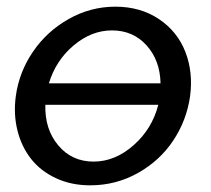

<svg xmlns="http://www.w3.org/2000/svg" viewBox="-20 -551 639 581"><path d="M329.1 -530.8Q404.8 -530.8 460.7 -493.4Q516.6 -456.1 540.8 -394.3Q564.9 -332.5 555.2 -259.8Q544.9 -187 504.4 -126Q463.9 -64.9 397.5 -27.6Q331.1 9.8 252.9 9.8Q195.3 9.8 148.9 -12Q102.5 -33.7 73.7 -70.6Q44.9 -107.4 32.7 -156.5Q20.5 -205.6 27.8 -259.8Q37.6 -332.5 79.6 -394.3Q121.6 -456.1 187.7 -493.4Q253.9 -530.8 329.1 -530.8ZM318.8 -459Q256.8 -459 202.9 -413.6Q148.9 -368.2 127.9 -298.8H465.8Q464.4 -368.2 423.6 -413.6Q382.8 -459 318.8 -459ZM263.2 -62Q328.1 -62 384.3 -111.6Q440.4 -161.1 459 -233.9H117.2Q115.2 -159.7 156.5 -110.8Q197.8 -62 263.2 -62Z"/></svg>

Font: Rawline Medium
Style: Italic
Weight: 500
Italic angle: -12°
Designer: Matt McInerney, Pablo Impallari, Rodrigo Fuenzalida
Foundry: Matt McInerney, Pablo Impallari, Rodrigo Fuenzalida
Version: Version 4.020;PS 004.020;hotconv 1.0.88;makeotf.lib2.5.64775